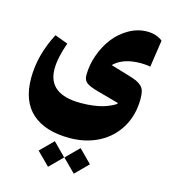

<svg xmlns="http://www.w3.org/2000/svg" viewBox="-134 -589 1044 1167"><g transform="rotate(15 388.0 -5.0)"><path d="M439 308.6 519 389.2 439 469.7 358.4 389.2ZM276.9 308.6 356.9 389.2 276.9 469.7 196.3 389.2ZM658.7 -284.7Q547.9 -284.7 490.7 -227.5L606.9 -192.9Q639.2 -183.1 656 -175.8Q672.9 -168.5 687.7 -155.5Q702.6 -142.6 708 -123.3Q713.4 -104 713.4 -74.2Q713.4 26.9 667.5 104.7Q621.6 182.6 540.5 224.9Q459.5 267.1 356.4 267.1Q203.6 267.1 120.8 193.6Q38.1 120.1 38.1 -24.9Q38.1 -169.9 113.8 -314.5L196.3 -283.7Q161.1 -184.6 161.1 -116.2Q161.1 43.9 368.2 43.9Q411.1 43.9 449.5 38.6Q487.8 33.2 511.7 25.4Q535.6 17.6 553.7 9Q571.8 0.5 579.3 -5.1Q586.9 -10.7 586.9 -12.7Q586.9 -14.6 581.1 -16.1L450.2 -52.2Q398.4 -66.4 378.2 -81.8Q357.9 -97.2 357.9 -128.4Q357.9 -193.4 380.9 -257.3Q403.8 -321.3 442.1 -370.4Q480.5 -419.4 534.7 -450Q588.9 -480.5 647.9 -480.5Q706.1 -480.5 745.1 -449.2L719.7 -278.8Q694.3 -284.7 658.7 -284.7Z"/></g></svg>

Font: Sahel Black FD
Style: Black-FD
Weight: 900
Foundry: Saber Rastikerdar (saber.rastikerdar@gmail.com)
Version: Version 3.3.1